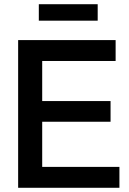

<svg xmlns="http://www.w3.org/2000/svg" viewBox="-20 -890 611 910"><path d="M66 0V-700H528V-601H180V-411H504V-313H180V-99H546V0ZM164 -792V-870H443V-792Z"/></svg>

Font: Georama ExtraCondensed Thin Medium
Style: Regular
Weight: 500
Version: Version 1.001